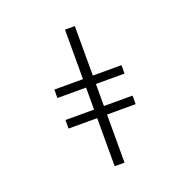

<svg xmlns="http://www.w3.org/2000/svg" viewBox="-171 -976 1343 1360"><g transform="rotate(-20 500.0 -295.5)"><path d="M247.1 -142.6V-207H462.9V-373H247.1V-436.5H462.9V-809.6H537.1V-436.5H752.9V-373H537.1V-207H752.9V-142.6H537.1V219.7H462.9V-142.6Z"/></g></svg>

Font: Gen Shin Gothic Monospace Normal
Style: Regular
Weight: 350
Designer: [Source Han Sans]
Ryoko NISHIZUKA  (kana & ideographs); Paul D. Hunt (Latin, Greek & Cyrillic); Wenlong ZHANG  (bopomofo
Version: Version 1.002.20150607